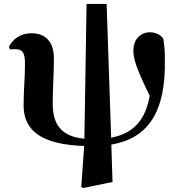

<svg xmlns="http://www.w3.org/2000/svg" viewBox="-20 -726 900 976"><path d="M522 -706H420L409 -21C290 -31 248 -97 248 -197C248 -279 254 -350 254 -429C254 -519 206 -557 140 -557C84 -557 44 -527 25 -487L31 -475C34 -475 52 -476 56 -476C94 -476 107 -460 107 -401C107 -334 100 -265 100 -190C100 -59 195 9 408 16L393 224L402 230L552 199L546 9C734 -23 824 -158 818 -427C818 -468 816 -493 810 -530C796 -550 770 -562 740 -562C702 -562 658 -533 658 -469C658 -429 670 -384 741 -239C720 -121 664 -49 545 -26Z"/></svg>

Font: Noto Serif CJK JP Black
Style: Regular
Weight: 900
Designer: Ryoko NISHIZUKA 西塚涼子 (kana & ideographs); Frank Grießhammer (Latin, Greek & Cyrillic); Wenlong ZHANG 张文龙 (bopomofo); San
Foundry: Adobe Systems Incorporated
Version: Version 1.001;PS 1.001;hotconv 16.6.54;makeotf.lib2.5.65590